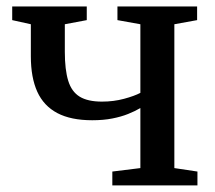

<svg xmlns="http://www.w3.org/2000/svg" viewBox="-20 -562 652 582"><path d="M320.5 0V-42L405.5 -52.5V-234.5Q389.5 -225 368.2 -216.5Q347 -208 320.2 -202.8Q293.5 -197.5 259.5 -197.5Q195 -197.5 153.8 -219.2Q112.5 -241 93 -284Q73.5 -327 73.5 -391.5V-488.5L17 -501V-542.5H243V-501L176.5 -488.5V-405Q176.5 -350.5 186.8 -317.2Q197 -284 221.5 -269Q246 -254 289 -254Q324.5 -254 356 -262.5Q387.5 -271 405.5 -280.5V-488.5L336 -501V-542.5H577.5V-501L508.5 -488.5V-52.5L578.5 -42V0Z"/></svg>

Font: Merriweather 48pt
Style: Regular
Weight: 400
Version: Version 2.100